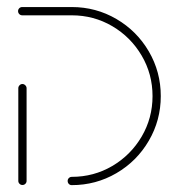

<svg xmlns="http://www.w3.org/2000/svg" viewBox="-20 -539 513 559"><path d="M45.2 -294.4Q50 -294.4 53.7 -290.7Q57.4 -287 57.4 -282.2V-12.2Q57.4 -7.4 53.9 -3.9Q50.4 -0.4 45.2 -0.4Q40.4 -0.4 36.9 -3.9Q33.3 -7.4 33.3 -12.2V-282.2Q33.3 -287 36.9 -290.7Q40.4 -294.4 45.2 -294.4ZM177 -12.2Q177 -17.4 180.6 -20.7Q184.1 -24.1 188.9 -24.1Q253 -24.1 306.9 -55.7Q360.7 -87.4 392.4 -141.3Q424.1 -195.2 424.1 -259.3Q424.1 -323.3 392.4 -377.2Q360.7 -431.1 306.9 -462.8Q253 -494.4 188.9 -494.4H44.8Q39.6 -494.4 36.1 -498Q32.6 -501.5 32.6 -506.7Q32.6 -511.5 36.1 -515Q39.6 -518.5 44.8 -518.5H188.9Q259.3 -518.5 318.9 -483.7Q378.5 -448.9 413.3 -389.3Q448.1 -329.6 448.1 -259.3Q448.1 -188.9 413.3 -129.3Q378.5 -69.6 318.9 -34.8Q259.3 0 188.9 0Q183.7 0 180.4 -3.5Q177 -7 177 -12.2Z"/></svg>

Font: 26F Galaxy Hebrew Thin
Style: Regular
Weight: 100
Designer: C₂₉H₂₅N₃O₅
Version: Version 1.000